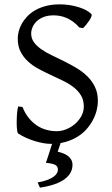

<svg xmlns="http://www.w3.org/2000/svg" viewBox="-20 -650 516 887"><path d="M432.1 -184.1Q432.1 -162.1 426.3 -139.2Q420.4 -116.2 408.4 -94Q396.5 -71.8 378.7 -52Q360.8 -32.2 336.7 -17.6Q312.5 -2.9 282 5.9Q251.5 14.6 214.8 14.6Q198.7 14.6 179.7 11.2Q160.6 7.8 140.6 1.7Q120.6 -4.4 100.8 -13.2Q81.1 -22 64 -33.2Q60.5 -35.2 58.8 -49.8Q57.1 -64.5 57.1 -84Q57.1 -104 58.6 -124.5Q60.1 -145 64 -158.2L84 -155.8Q95.2 -127 112.1 -106Q128.9 -85 149.4 -71Q169.9 -57.1 193.6 -50.5Q217.3 -43.9 242.2 -43.9Q264.2 -43.9 286.4 -53Q308.6 -62 326.7 -77.6Q344.7 -93.3 356 -114Q367.2 -134.8 367.2 -158.2Q367.2 -188 354 -209.5Q340.8 -231 319.3 -247.6Q297.9 -264.2 270.5 -277.3Q243.2 -290.5 214.6 -303.7Q186 -316.9 158.7 -331.5Q131.3 -346.2 109.9 -365.7Q88.4 -385.3 75.2 -410.9Q62 -436.5 62 -472.2Q62 -487.3 66.4 -504.9Q70.8 -522.5 80.6 -540Q90.3 -557.6 105.7 -574Q121.1 -590.3 142.8 -602.8Q164.6 -615.2 192.9 -622.6Q221.2 -629.9 256.8 -629.9Q278.8 -629.9 301 -626.5Q323.2 -623 342.5 -617.2Q361.8 -611.3 377.4 -603Q393.1 -594.7 401.9 -585Q405.3 -582 402.1 -573.5Q398.9 -564.9 392.3 -554.9Q385.7 -544.9 377.7 -535.2Q369.6 -525.4 363.8 -520L346.2 -522.9Q332.5 -539.1 317.6 -549.8Q302.7 -560.5 287.4 -567.1Q272 -573.7 256.8 -576.4Q241.7 -579.1 228 -579.1Q200.7 -579.1 181.2 -571.3Q161.6 -563.5 148.9 -551Q136.2 -538.6 130.1 -523.7Q124 -508.8 124 -495.1Q124 -472.2 137.2 -454.3Q150.4 -436.5 172.1 -421.6Q193.8 -406.7 221.4 -393.6Q249 -380.4 278.1 -366Q307.1 -351.6 334.7 -335Q362.3 -318.4 384 -296.9Q405.8 -275.4 418.9 -247.8Q432.1 -220.2 432.1 -184.1ZM314.9 111.8Q314.9 129.9 306.4 146.5Q297.9 163.1 279.8 176.8Q261.7 190.4 233.2 200.7Q204.6 210.9 164.6 216.8L153.8 192.9Q179.2 188.5 197 181.9Q214.8 175.3 226.1 167.5Q237.3 159.7 242.4 151.1Q247.6 142.6 247.6 134.8Q247.6 118.2 234.9 111.6Q222.2 105 191.9 102.1Q191.9 102.1 192.6 100.3Q193.4 98.6 196.8 88.4Q200.2 78.1 207.3 56.2Q214.4 34.2 227.5 -6.8L265.6 -5.9L246.6 50.8Q259.3 53.7 271.7 58.3Q284.2 63 293.7 70.3Q303.2 77.6 309.1 87.9Q314.9 98.1 314.9 111.8Z"/></svg>

Font: Gentium
Style: Regular
Weight: 400
Designer: J. Victor Gaultney
Version: Version 1.03; 2011; OFL 1.1 release